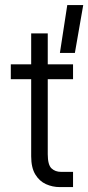

<svg xmlns="http://www.w3.org/2000/svg" viewBox="-20 -762 359 782"><path d="M254 -741.5H319L285 -546.5H224ZM277.5 -62V0H223.5Q194 0 167.2 -12Q140.5 -24 123.8 -51.5Q107 -79 107 -125.5V-439.5H24V-500H107V-626H174.5V-500H277.5V-439.5H174.5V-134Q174.5 -90.5 189.8 -76.2Q205 -62 228.5 -62Z"/></svg>

Font: Overused Grotesk Book
Style: Regular
Weight: 375
Version: Version 0.004